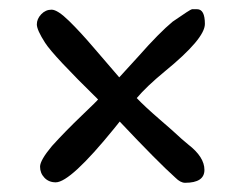

<svg xmlns="http://www.w3.org/2000/svg" viewBox="-20 -481 530 417"><path d="M338 -326Q298 -293 277 -268Q294 -250 327 -221.5Q360 -193 365.5 -187.5Q371 -182 389 -167Q424 -140 424 -112Q424 -84 382 -84Q372 -84 361 -95Q323 -129 240 -217L228 -202Q133 -85 101 -85Q86 -85 76.5 -95Q67 -105 67 -119Q67 -133 93 -164Q122 -196 157 -229.5Q192 -263 193 -265Q96 -360 78 -388Q60 -416 60 -428Q60 -440 69.5 -450Q79 -460 92 -460Q105 -460 130 -435.5Q155 -411 183.5 -377.5Q212 -344 239 -313L281 -359Q326 -410 355 -434Q394 -461 397 -461H408Q425 -461 425 -429Q425 -397 338 -326Z"/></svg>

Font: Patrick Hand
Style: Regular
Weight: 400
Designer: Patrick Wagesreiter
Foundry: Patrick Wagesreiter
Version: Version 1.003;PS 001.003;hotconv 1.0.70;makeotf.lib2.5.58329